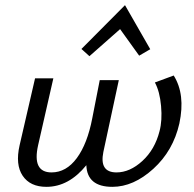

<svg xmlns="http://www.w3.org/2000/svg" viewBox="-20 -720 751 745"><path d="M446 -607 327 -502 296 -530 465 -700 563 -529 520 -504ZM654 -427Q700 -354 676 -241Q652 -135 575 -65Q498 5 416 5Q318 5 315 -79Q247 5 160 5Q97 5 68 -38Q39 -81 56 -156L116 -416H187L128 -157Q104 -51 180 -51Q237 -51 278 -106.5Q319 -162 338 -261L367 -409H441L381 -130Q365 -51 432 -51Q484 -51 532.5 -95.5Q581 -140 599 -211Q610 -252 605 -308.5Q600 -365 581 -400Z"/></svg>

Font: EauTestInfant Medium
Style: Italic
Weight: 500
Italic angle: -12°
Designer: Christian Thalmann (Catharsis Fonts)
Version: Version 0.001;PS 000.001;hotconv 1.0.88;makeotf.lib2.5.64775